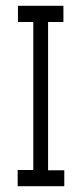

<svg xmlns="http://www.w3.org/2000/svg" viewBox="-20 -643 290 663"><path d="M41 0V-56H95V-567H42V-623H199V-567H146V-55H202V0Z"/></svg>

Font: Inconsolata UltraCondensed
Style: Regular
Weight: 400
Width: 1
Monospace: yes
Designer: Raph Levien, Cyreal, Brenton Simpson
Foundry: Raph Levien, Cyreal, Google
Version: Version 3.000; ttfautohint (v1.8.2.53-6de2)